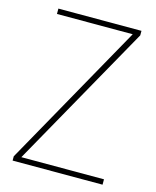

<svg xmlns="http://www.w3.org/2000/svg" viewBox="-109 -789 702 864"><g transform="rotate(15 242.5 -357.0)"><path d="M452 0V-25H67L442 -693V-714H55V-689H408L33 -20V0Z"/></g></svg>

Font: Noto Sans Gujarati SemiCondensed Thin
Style: Regular
Weight: 100
Width: 4
Designer: Jelle Bosma - Monotype Design Team, Universal Thirst
Foundry: Monotype Imaging Inc.
Version: Version 2.106